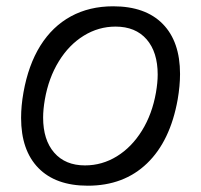

<svg xmlns="http://www.w3.org/2000/svg" viewBox="-20 -578 640 610"><path d="M47 -203.5Q47 -241.5 54.5 -284Q70 -371.5 108.2 -432.8Q146.5 -494 205.2 -526Q264 -558 339.5 -558Q442 -558 497 -502Q552 -446 552 -343Q552 -305.5 544.5 -262Q521 -130 447.2 -59Q373.5 12 259 12Q157 12 102 -44.2Q47 -100.5 47 -203.5ZM475.5 -284Q481 -316 481 -341Q481 -412.5 445.8 -453Q410.5 -493.5 347 -493.5Q293 -493.5 246 -464.5Q199 -435.5 166.8 -383Q134.5 -330.5 122.5 -262Q117 -230 117 -204.5Q117 -133.5 152.2 -93Q187.5 -52.5 250 -52.5Q304.5 -52.5 351.5 -81.5Q398.5 -110.5 431 -163Q463.5 -215.5 475.5 -284Z"/></svg>

Font: JuliaMono Black
Style: Italic
Weight: 900
Italic angle: -9°
Monospace: yes
Designer: cormullion
Foundry: corm
Version: Version 0.057; ttfautohint (v1.8.4)